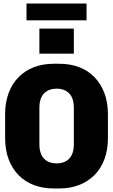

<svg xmlns="http://www.w3.org/2000/svg" viewBox="-20 -1057 640 1087"><path d="M285 10Q223 10 172.5 -9Q122 -28 85.5 -65Q49 -102 29 -155Q9 -208 9 -276V-410Q9 -477 29 -530.5Q49 -584 86 -621Q123 -658 173 -677Q223 -696 284 -696H316Q377 -696 427.5 -677Q478 -658 514.5 -620.5Q551 -583 571 -530Q591 -477 591 -410V-276Q591 -208 571 -155Q551 -102 514.5 -65.5Q478 -29 427.5 -9.5Q377 10 316 10ZM300 -132Q322 -132 340 -138.5Q358 -145 371 -158Q384 -171 391 -191.5Q398 -212 398 -241V-446Q398 -475 391 -495.5Q384 -516 371 -529Q358 -542 340 -548.5Q322 -555 300 -555Q279 -555 261 -548.5Q243 -542 230 -529Q217 -516 210 -495.5Q203 -475 203 -446V-241Q203 -212 210 -191.5Q217 -171 230 -158Q243 -145 261 -138.5Q279 -132 300 -132ZM130 -942V-1037H470V-942ZM203 -753V-895H398V-753Z"/></svg>

Font: Chivo Mono Medium ExtraBold
Style: Regular
Weight: 800
Monospace: yes
Version: Version 1.008